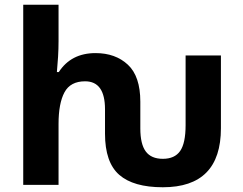

<svg xmlns="http://www.w3.org/2000/svg" viewBox="-20 -780 1027 810"><path d="M667 10Q543 10 483 -42.5Q423 -95 423 -216V-319Q423 -437 339 -437Q277 -437 252 -390.5Q227 -344 227 -257V0H78V-760H227V-606Q227 -574 225 -541Q223 -508 220 -476H228Q280 -556 383 -556Q467 -556 519.5 -507Q572 -458 572 -351V-238Q572 -172 595 -141Q618 -110 667 -110Q717 -110 740 -143Q763 -176 763 -252V-546H912V-239Q912 10 667 10Z"/></svg>

Font: Noto IKEA Arabic
Style: Bold
Weight: 700
Designer: Monotype Design Team
Foundry: Monotype Imaging Inc.
Version: Version 1.200